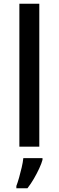

<svg xmlns="http://www.w3.org/2000/svg" viewBox="-20 -780 312 1021"><path d="M189 0H83V-760H189ZM206 70Q201 89 188.5 116Q176 143 160 170.5Q144 198 126 221H67V209Q74 191 81.5 164.5Q89 138 95.5 110Q102 82 104 61H206Z"/></svg>

Font: Noto Sans Devanagari Medium
Style: Regular
Weight: 500
Version: Version 2.003